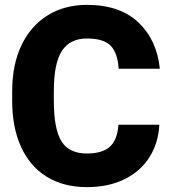

<svg xmlns="http://www.w3.org/2000/svg" viewBox="-20 -758 695 788"><path d="M337 10Q241 10 172 -32.5Q103 -75 66.5 -155Q30 -235 30 -344V-384Q30 -492 68 -572Q106 -652 175.5 -695Q245 -738 337 -738Q472 -738 548 -666Q624 -594 636 -476H467Q463 -541 434 -570.5Q405 -600 337 -600Q267 -600 234 -549Q201 -498 201 -385V-344Q201 -229 232 -178.5Q263 -128 337 -128Q401 -128 431.5 -156.5Q462 -185 466 -246H634Q630 -171 593.5 -113Q557 -55 491 -22.5Q425 10 337 10Z"/></svg>

Font: Freesentation 9 Black
Style: Regular
Weight: 900
Designer: glyphs from Roboto by Christian Robertson / Hangul glyphs from Noto Sans CJK(Source Han Sans) by Jang Soo-young and Kang
Foundry: PT&
Version: Version 2.001